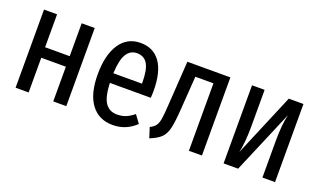

<svg xmlns="http://www.w3.org/2000/svg" viewBox="-63 -871 2021 1217"><g transform="rotate(20 948.0 -263.0)"><path d="M327 -234H161V0H73V-527H161V-305H327V-527H415V0H327Z M900 -233H624Q628 -138 655.5 -99Q683 -60 734 -60Q767 -60 793 -70.5Q819 -81 847 -104L886 -51Q820 12 731 12Q637 12 585 -57.5Q533 -127 533 -258Q533 -389 582.5 -463.5Q632 -538 722 -538Q809 -538 855.5 -472.5Q902 -407 902 -279Q902 -257 900 -233ZM817 -305Q817 -391 794 -430Q771 -469 722 -469Q678 -469 653 -429.5Q628 -390 624 -298H817Z M1330 -527V0H1242V-455H1120L1104 -227Q1098 -139 1087.5 -97Q1077 -55 1053.5 -32Q1030 -9 979 12L957 -57Q983 -69 995 -86.5Q1007 -104 1012 -134.5Q1017 -165 1021 -236L1040 -527Z M1823 0H1738V-248Q1738 -357 1755 -427L1574 0H1476V-527H1561V-280Q1561 -173 1545 -102L1724 -527H1823Z"/></g></svg>

Font: Fira Sans Compressed
Style: Regular
Weight: 400
Width: 1
Designer: bBox Type GmbH & Carrois Corporate GbR & Edenspiekermann AG
Foundry: bBox Type GmbH & Carrois Corporate GbR & Edenspiekermann AG
Version: Version 4.301